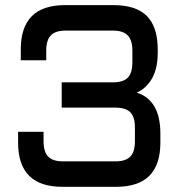

<svg xmlns="http://www.w3.org/2000/svg" viewBox="-20 -720 698 740"><path d="M49.8 -211.9H147.9V-174.8Q147.9 -135.3 165.5 -116.7Q183.1 -98.1 223.1 -98.1H424.8Q464.8 -98.1 482.4 -116.7Q500 -135.3 500 -174.8V-229Q500 -269 482.4 -287.1Q464.8 -305.2 424.8 -305.2H217.8V-402.8H421.9Q458.5 -404.3 474.4 -422.6Q490.2 -440.9 490.2 -479V-524.9Q490.2 -564.9 472.4 -583.5Q454.6 -602.1 415 -602.1H232.9Q193.4 -602.1 175.8 -583.5Q158.2 -564.9 158.2 -524.9V-487.8H60.1V-529.8Q60.1 -700.2 230 -700.2H418Q504.4 -700.2 546.1 -658.2Q587.9 -616.2 587.9 -529.8V-517.1Q587.9 -458 567.1 -419.7Q546.4 -381.3 506.8 -362.8Q551.3 -349.6 574.7 -310.1Q598.1 -270.5 598.1 -205.1V-169.9Q598.1 0 428.2 0H220.2Q49.8 0 49.8 -169.9Z"/></svg>

Font: Aldrich [RUS by Daymarius]
Style: Regular
Weight: 400
Designer: Matthew Desmond
Foundry: Matthew Desmond
Version: Version 1.002 August 24, 2018